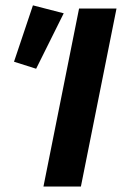

<svg xmlns="http://www.w3.org/2000/svg" viewBox="-20 -683 447 703"><path d="M139.1 0 269.5 -651.8H406.6L276.2 0ZM112.3 -431.3 31.3 -457 100.6 -663.4 213.3 -634.3Z"/></svg>

Font: Source Sans Variable
Style: Italic
Weight: 200
Italic angle: -11°
Designer: Paul D. Hunt
Foundry: Adobe Systems Incorporated
Version: Version 3.006;hotconv 1.0.111;makeotfexe 2.5.65597